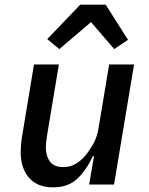

<svg xmlns="http://www.w3.org/2000/svg" viewBox="-20 -793 640 825"><path d="M434 -773 530 -622 471 -582 371 -698 235 -582 183 -625 325 -773ZM384 -122H379Q350 -60 311 -24Q272 12 209 12Q140 12 104.5 -29.5Q69 -71 69 -137Q69 -155 70.5 -174.5Q72 -194 77 -220L126 -516H233L183 -216Q181 -202 179 -186.5Q177 -171 177 -158Q177 -123 194.5 -99Q212 -75 252 -75Q282 -75 305.5 -89Q329 -103 349 -127Q359 -139 377.5 -169Q396 -199 403 -240L449 -516H556L470 0H363Z"/></svg>

Font: IBM Plex Mono Medium
Style: Italic
Weight: 500
Italic angle: -9°
Monospace: yes
Designer: Mike Abbink, Paul van der Laan, Pieter van Rosmalen
Foundry: Bold Monday
Version: Version 2.3